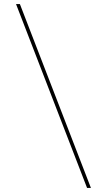

<svg xmlns="http://www.w3.org/2000/svg" viewBox="-20 -717 468 946"><path d="M409 209 59 -697H78L428 209Z"/></svg>

Font: Hanken Grotesk Thin
Style: Regular
Weight: 100
Designer: Alfredo Marco Pradil
Foundry: Hanken Design Co.
Version: Version 3.014